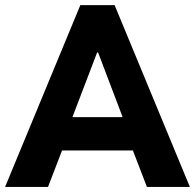

<svg xmlns="http://www.w3.org/2000/svg" viewBox="-25 -740 771 760"><path d="M293 -719.7H428.7L726.6 0H556.6L501 -144.5H220.7L165 0H-4.9ZM460.4 -276.4 363.3 -532.2H359.4L261.7 -276.4Z"/></svg>

Font: Reddit Sans Chocolate ExtraBold
Style: Regular
Weight: 800
Designer: Stephen Hutchings
Foundry: Reddit
Version: Version 1.011